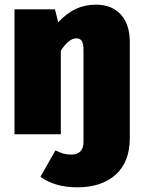

<svg xmlns="http://www.w3.org/2000/svg" viewBox="-20 -574 612 821"><path d="M535 -394V16Q535 119 474.5 173Q414 227 311 227Q215 227 153 182L217 69Q238 79 252 83Q266 87 285 87Q310 87 323.5 73.5Q337 60 337 34V-358Q337 -388 329.5 -399Q322 -410 307 -410Q274 -410 240 -357V0H42V-534H215L229 -479Q266 -518 304.5 -536Q343 -554 391 -554Q458 -554 496.5 -512Q535 -470 535 -394Z"/></svg>

Font: Fira Sans Black
Style: Regular
Weight: 900
Designer: Carrois Corporate & Edenspiekermann AG
Foundry: Carrois Corporate GbR & Edenspiekermann AG
Version: Version 4.203